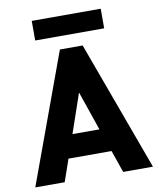

<svg xmlns="http://www.w3.org/2000/svg" viewBox="-98 -1003 897 1080"><g transform="rotate(-10 350.5 -463.0)"><path d="M416 -740H286L15 0H183L227 -127H473L517 0H687ZM158 -814H552V-926H158ZM273 -259 350 -483 427 -259Z"/></g></svg>

Font: Malmofest
Style: Bold
Weight: 700
Designer: Jonny Pinhorn (Poppins), Kolossal
Version: Version 1.004;Glyphs 3.1.2 (3151)